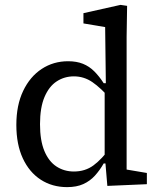

<svg xmlns="http://www.w3.org/2000/svg" viewBox="-20 -755 654 787"><path d="M255 12Q194 12 147 -18.5Q100 -49 73.5 -106Q47 -163 47 -243Q47 -324 75 -382.5Q103 -441 151 -472.5Q199 -504 259 -504Q294 -504 320 -493.5Q346 -483 366.5 -462.5Q387 -442 405 -414H441L436 -346Q393 -395 358.5 -418.5Q324 -442 283 -442Q244 -442 212.5 -421.5Q181 -401 162.5 -357.5Q144 -314 144 -246Q144 -179 162 -136Q180 -93 211.5 -72.5Q243 -52 283 -52Q329 -52 363 -77Q397 -102 435 -153L439 -85H405Q389 -57 369 -35Q349 -13 321.5 -0.5Q294 12 255 12ZM420 7 411 -100 409 -101V-393L414 -400L411 -644L322 -659V-701L474 -735L501 -731L499 -604V-60L582 -46V0Z"/></svg>

Font: Source Serif 4
Style: Regular
Weight: 400
Designer: Frank Grießhammer
Foundry: Adobe Systems Incorporated
Version: Version 4.004;hotconv 1.0.116;makeotfexe 2.5.65601